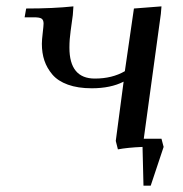

<svg xmlns="http://www.w3.org/2000/svg" viewBox="-20 -466 582 609"><path d="M58.1 -411.1 63 -439Q149.4 -439 212.9 -445.8L210.9 -418L204.1 -368.2Q200.2 -341.3 200.2 -314.9Q200.2 -216.8 280.8 -216.8Q335.9 -216.8 376 -240.2L404.8 -439L492.2 -445.8L490.2 -421.9L436 -25.9H492.2L499 0L458 123H435.1L432.1 0Q384.3 2 354 7.8L347.2 -19L372.1 -207Q331.1 -186 271 -186Q227.1 -186 195.3 -197.5Q163.6 -209 146.2 -229.5Q128.9 -250 120.8 -273.9Q112.8 -297.9 112.8 -327.1Q112.8 -338.9 115.5 -361.6Q118.2 -384.3 118.2 -391.1Q118.2 -402.8 111.8 -407Q105.5 -411.1 87.9 -411.1Z"/></svg>

Font: Dihjauti
Style: Bold Italic
Weight: 700
Italic angle: -9°
Designer: T. Christopher White
Version: Version 3.0.0